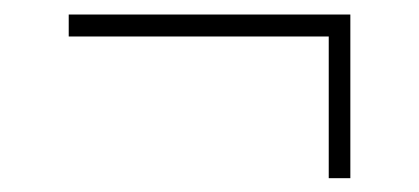

<svg xmlns="http://www.w3.org/2000/svg" viewBox="-20 -380 592 271"><path d="M77 -359.5H474.5V-328.5H77ZM474.5 -345V-128.5H444V-345Z"/></svg>

Font: Newsreader 9pt ExtraLight
Style: Regular
Weight: 250
Designer: Hugues Gentile
Foundry: Production Type
Version: Version 1.003